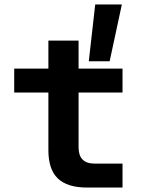

<svg xmlns="http://www.w3.org/2000/svg" viewBox="-20 -845 640 865"><path d="M380 -569 409 -825H529L474 -569ZM373 0Q283 0 240.5 -41Q198 -82 198 -168V-428H44V-536H198V-662H334V-536H532V-428H334V-181Q334 -108 406 -108H532V0Z"/></svg>

Font: Geist Mono
Style: Bold
Weight: 700
Monospace: yes
Designer: Basement.studio, Andrés Briganti, Mateo Zaragoza
Foundry: Basement.studio, Vercel, Andrés Briganti, Guido Ferreyra, Mateo Zaragoza
Version: Version 1.500; ttfautohint (v1.8.4.7-5d5b)